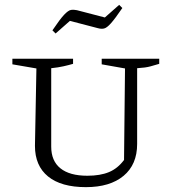

<svg xmlns="http://www.w3.org/2000/svg" viewBox="-20 -763 709 791"><path d="M334 8Q232 8 178 -36Q124 -80 124 -162L130 -481L31 -498V-521H281V-500Q264 -495 242 -490Q220 -485 191 -482V-159Q191 -100 229 -69.5Q267 -39 340 -39Q393 -39 429 -54Q465 -69 491 -104L495 -481L399 -498V-521H636V-500Q619 -495 599.5 -489.5Q580 -484 545 -482V-170Q545 -85 489 -38.5Q433 8 334 8ZM209 -625 196 -638Q227 -684 244 -702Q261 -720 272 -722Q283 -724 297 -721L412 -691L471 -743L484 -730Q454 -686 437 -667Q420 -648 408.5 -645.5Q397 -643 383 -647L268 -677Z"/></svg>

Font: Piazzolla SC Light
Style: Regular
Weight: 300
Designer: Juan Pablo del Peral
Foundry: Huerta Tipografica
Version: Version 1.330